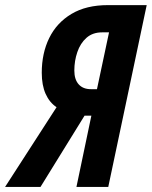

<svg xmlns="http://www.w3.org/2000/svg" viewBox="-81 -734 596 754"><path d="M-61 0 141.1 -313Q113.3 -331.5 98.1 -365.5Q83 -399.4 83 -448.2Q83 -524.9 112.3 -584.7Q141.6 -644.5 199.5 -679.2Q257.3 -713.9 342.8 -713.9H495.1L344.2 0H219.2L277.8 -279.8H251L78.1 0ZM275.9 -383.8H299.8L347.2 -606.9H319.8Q282.7 -606.9 258.5 -585.4Q234.4 -564 222.7 -529.5Q210.9 -495.1 210.9 -457Q210.9 -421.9 228 -402.8Q245.1 -383.8 275.9 -383.8Z"/></svg>

Font: Open Sans Condensed
Style: Bold Italic
Weight: 700
Width: 3
Italic angle: -12°
Designer: Monotype Design Team
Foundry: Monotype Imaging Inc.
Version: Version 3.003; ttfautohint (v1.8.4)